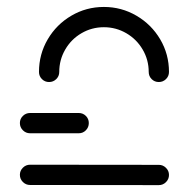

<svg xmlns="http://www.w3.org/2000/svg" viewBox="-20 -538 549 558"><path d="M37.8 -30Q37.8 -41.9 46.5 -50.6Q55.2 -59.3 67.4 -59.3L441.5 -58.9Q453.7 -58.9 462.4 -50.2Q471.1 -41.5 471.1 -29.6Q471.1 -17.4 462.4 -8.7Q453.7 0 441.5 0L67.4 -0.4Q55.2 -0.4 46.5 -9.1Q37.8 -17.8 37.8 -30ZM37.8 -180.4Q37.8 -192.6 46.5 -201.1Q55.2 -209.6 67.4 -209.6H208.9Q221.1 -209.6 229.6 -201.1Q238.1 -192.6 238.1 -180.4Q238.1 -168.1 229.6 -159.4Q221.1 -150.7 208.9 -150.7H67.4Q55.2 -150.7 46.5 -159.4Q37.8 -168.1 37.8 -180.4ZM122.6 -299.6Q110.4 -299.6 101.9 -308.1Q93.3 -316.7 93.3 -328.9Q93.3 -380.4 118.7 -423.7Q144.1 -467 187.4 -492.4Q230.7 -517.8 281.9 -517.8Q333 -517.8 376.5 -492.4Q420 -467 445.6 -423.7Q471.1 -380.4 471.1 -328.9Q471.1 -316.7 462.4 -308.1Q453.7 -299.6 441.5 -299.6Q429.3 -299.6 420.7 -308.1Q412.2 -316.7 412.2 -328.9Q412.2 -364.1 394.6 -394.1Q377 -424.1 347 -441.5Q317 -458.9 281.9 -458.9Q246.7 -458.9 216.9 -441.5Q187 -424.1 169.6 -394.1Q152.2 -364.1 152.2 -328.9Q152.2 -316.7 143.5 -308.1Q134.8 -299.6 122.6 -299.6Z"/></svg>

Font: 26F Galaxy Hebrew Medium
Style: Regular
Weight: 500
Designer: C₂₉H₂₅N₃O₅
Version: Version 1.000